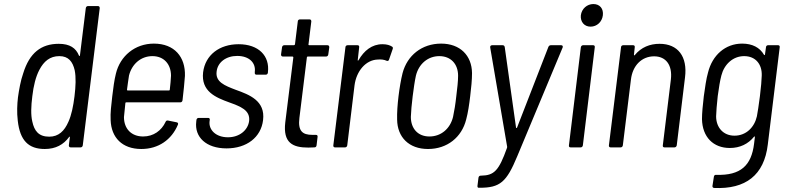

<svg xmlns="http://www.w3.org/2000/svg" viewBox="-20 -730 3902 951"><path d="M405 -690 376 -456C376 -452 373 -451 371 -455C356 -492 326 -513 271 -513C184 -513 126 -468 95 -367C82 -331 74 -283 69 -248C65 -213 63 -174 68 -132C79 -34 121 8 202 8C256 8 295 -14 322 -51C324 -54 327 -54 326 -50L321 -10C321 -4 324 0 330 0H379C385 0 389 -4 390 -10L474 -690C474 -696 471 -700 465 -700H416C410 -700 406 -696 405 -690ZM319 -127C299 -81 270 -53 224 -53C172 -53 150 -81 140 -128C132 -161 134 -205 140 -253C146 -305 157 -350 175 -384C197 -426 227 -452 274 -452C319 -452 340 -425 350 -382C357 -347 355 -302 349 -253C343 -204 334 -160 319 -127Z M689 -54C630 -54 594 -93 594 -150C596 -169 598 -193 601 -219C601 -222 603 -223 605 -223H873C879 -223 883 -227 884 -233C889 -278 894 -321 896 -354C899 -448 844 -514 742 -514C649 -514 575 -453 554 -365C546 -333 541 -295 536 -253C531 -209 526 -170 528 -135C531 -49 585 8 680 8C765 8 830 -38 861 -112C864 -118 861 -123 856 -124L812 -133C807 -134 802 -132 800 -126C780 -83 740 -54 689 -54ZM735 -452C792 -452 827 -412 827 -355C826 -335 824 -311 821 -286C821 -283 819 -282 817 -282H612C610 -282 609 -283 609 -286C612 -311 616 -335 619 -356C633 -412 677 -452 735 -452Z M1102 5C1202 5 1273 -50 1283 -135C1295 -231 1215 -261 1148 -285C1093 -306 1046 -324 1053 -376C1058 -421 1099 -453 1155 -453C1215 -453 1248 -418 1242 -374V-370C1241 -364 1245 -360 1250 -360H1296C1302 -360 1306 -364 1307 -370V-372C1317 -453 1261 -511 1162 -511C1067 -511 997 -458 986 -372C975 -277 1049 -247 1115 -223C1170 -203 1220 -185 1214 -131C1208 -85 1166 -50 1109 -50C1049 -50 1013 -87 1018 -129L1019 -136C1020 -142 1017 -146 1011 -146H964C958 -146 954 -142 953 -136L952 -127C943 -51 1001 5 1102 5Z M1606 -460 1611 -496C1611 -502 1608 -506 1602 -506H1511C1509 -506 1507 -508 1508 -510L1522 -624C1522 -630 1519 -634 1513 -634H1466C1460 -634 1455 -630 1455 -624L1441 -510C1440 -508 1438 -506 1436 -506H1388C1382 -506 1378 -502 1377 -496L1372 -460C1372 -454 1375 -450 1381 -450H1429C1431 -450 1433 -448 1433 -446L1393 -124C1381 -22 1430 1 1507 1C1517 1 1527 0 1537 0C1544 0 1547 -4 1548 -10L1553 -52C1554 -58 1551 -62 1545 -62H1527C1478 -62 1455 -81 1463 -146L1500 -446C1500 -448 1502 -450 1504 -450H1595C1601 -450 1605 -454 1606 -460Z M1874 -511C1822 -511 1783 -479 1756 -432C1754 -429 1751 -429 1752 -433L1759 -496C1760 -502 1757 -506 1751 -506H1702C1696 -506 1691 -502 1691 -496L1631 -10C1630 -4 1634 0 1639 0H1689C1695 0 1699 -4 1700 -10L1736 -307C1745 -378 1792 -433 1850 -435C1869 -437 1884 -434 1895 -429C1900 -427 1905 -428 1907 -435L1925 -487C1927 -492 1926 -497 1922 -499C1911 -506 1897 -511 1874 -511Z M2100 8C2195 8 2267 -50 2289 -138C2298 -171 2304 -212 2309 -254C2314 -294 2318 -335 2318 -368C2317 -455 2259 -514 2165 -514C2069 -514 1997 -455 1974 -368C1966 -336 1959 -295 1954 -254C1949 -213 1946 -171 1947 -138C1948 -50 2006 8 2100 8ZM2107 -54C2050 -54 2015 -93 2015 -151C2016 -178 2019 -213 2024 -253C2029 -292 2034 -328 2040 -355C2054 -413 2099 -452 2156 -452C2213 -452 2249 -413 2249 -355C2249 -328 2245 -293 2240 -253C2236 -215 2230 -179 2224 -151C2210 -93 2165 -54 2107 -54Z M2350 200H2356C2457 200 2489 172 2542 44L2767 -495C2769 -502 2766 -506 2759 -506H2708C2702 -506 2698 -502 2696 -497L2541 -98C2540 -95 2537 -95 2536 -98L2480 -497C2479 -502 2476 -506 2470 -506H2418C2411 -506 2407 -502 2408 -495L2492 -3C2492 -2 2492 1 2491 3C2451 115 2428 139 2363 140H2361C2355 140 2351 144 2350 150L2345 190C2344 196 2347 200 2350 200Z M2905 -598C2937 -598 2962 -622 2966 -654C2970 -687 2951 -710 2919 -710C2888 -710 2861 -687 2857 -654C2854 -622 2874 -598 2905 -598ZM2806 0H2856C2862 0 2866 -4 2867 -10L2926 -496C2927 -502 2924 -506 2918 -506H2868C2863 -506 2858 -502 2857 -496L2798 -10C2797 -4 2800 0 2806 0Z M3247 -513C3199 -513 3156 -496 3124 -457C3121 -454 3120 -456 3120 -459L3124 -496C3125 -502 3122 -506 3116 -506H3067C3061 -506 3056 -502 3056 -496L2996 -10C2995 -4 2999 0 3004 0H3054C3060 0 3064 -4 3065 -10L3105 -335C3113 -406 3159 -451 3220 -451C3279 -451 3311 -407 3303 -337L3263 -10C3262 -4 3265 0 3271 0H3321C3326 0 3331 -4 3332 -10L3373 -347C3386 -450 3338 -513 3247 -513Z M3774 -496 3769 -460C3769 -457 3767 -456 3764 -459C3743 -495 3706 -514 3656 -514C3572 -514 3508 -456 3487 -371C3478 -340 3472 -296 3466 -253C3461 -211 3457 -169 3457 -140C3459 -51 3513 3 3595 3C3645 3 3686 -17 3715 -53C3718 -56 3719 -54 3719 -51L3715 -18C3702 89 3649 140 3528 136C3521 135 3517 139 3516 145L3509 190C3508 197 3511 200 3517 201C3673 208 3765 138 3783 -14L3842 -496C3843 -502 3840 -506 3834 -506H3784C3779 -506 3774 -502 3774 -496ZM3729 -154C3717 -100 3676 -58 3618 -58C3562 -58 3527 -99 3527 -154C3528 -179 3530 -209 3535 -254C3541 -298 3546 -329 3553 -356C3567 -411 3610 -452 3666 -452C3723 -452 3755 -411 3753 -356C3752 -328 3750 -305 3744 -254C3737 -202 3734 -180 3729 -154Z"/></svg>

Font: Barlow Semi Condensed
Style: Italic
Weight: 400
Width: 4
Italic angle: -7°
Designer: Jeremy Tribby
Foundry: Tribby Type
Version: Version 1.422;hotconv 1.0.109;makeotfexe 2.5.65596